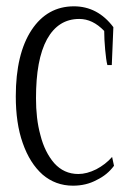

<svg xmlns="http://www.w3.org/2000/svg" viewBox="-20 -577 399 608"><path d="M115 -24C142 -1 174 11 211 11C239 11 264 5 286 -7C309 -18 327 -33 341 -52C341 -52 335 -80 335 -80C321 -64 304 -51 285 -41C265 -31 246 -26 228 -26C197 -26 172 -38 152 -60C132 -83 117 -113 108 -149C98 -185 94 -224 94 -266C94 -347 105 -409 129 -453C153 -496 187 -517 231 -517C259 -517 285 -505 310 -479C310 -461 311 -442 313 -420C315 -399 317 -382 320 -371C320 -371 334 -371 334 -371C334 -371 339 -491 339 -491C306 -535 264 -557 214 -557C158 -557 113 -532 80 -482C47 -432 30 -362 30 -272C30 -216 37 -166 52 -124C67 -81 88 -48 115 -24Z"/></svg>

Font: BUSH 25 TRIRONG
Style: Regular
Weight: 400
Designer: Katatrad Team
Foundry: CadsonDemak